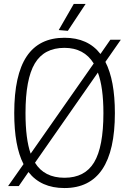

<svg xmlns="http://www.w3.org/2000/svg" viewBox="-20 -941 652 971"><path d="M99 -111Q52 -202 52 -369Q52 -562 115 -656Q178 -750 306 -750Q425 -750 488 -668L538 -740H591L513 -628Q561 -535 561 -369Q561 10 306 10Q187 10 124 -71L75 0H21ZM109 -369Q109 -238 135 -164L454 -620Q405 -699 306 -699Q203 -699 156 -620Q109 -541 109 -369ZM306 -42Q409 -42 456 -120Q503 -198 503 -369Q503 -499 475 -574L157 -118Q204 -42 306 -42ZM277 -789 353 -921H413L323 -785Z"/></svg>

Font: Encode Sans Compressed
Style: Light
Weight: 300
Designer: Pablo Impallari, Andres Torresi
Foundry: Pablo Impallari, Andres Torresi
Version: Version 1.000; ttfautohint (v1.00) -l 8 -r 50 -G 200 -x 14 -